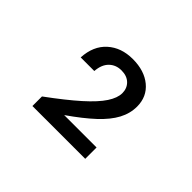

<svg xmlns="http://www.w3.org/2000/svg" viewBox="-94 -947 838 838"><g transform="rotate(45 325.0 -528.5)"><path d="M160 -301V-360Q246 -423 298.5 -470Q351 -517 374.5 -553Q398 -589 398 -618Q398 -648 378.5 -667Q359 -686 325 -686Q291 -686 268.5 -664Q246 -642 243 -600H159Q163 -674 208.5 -715Q254 -756 325 -756Q397 -756 441 -719.5Q485 -683 485 -622Q485 -580 464 -540.5Q443 -501 399 -460Q355 -419 286 -371H486V-301Z"/></g></svg>

Font: Azeret Mono Thin
Style: Regular
Weight: 400
Version: Version 1.002